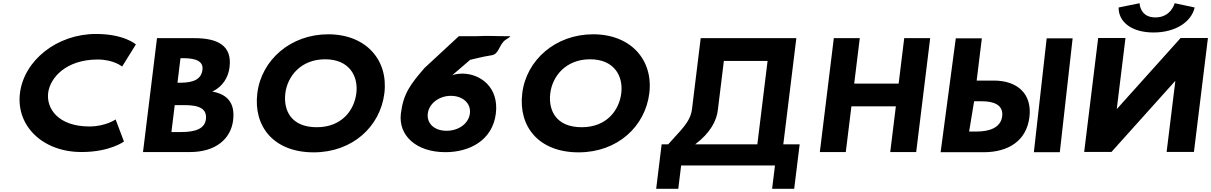

<svg xmlns="http://www.w3.org/2000/svg" viewBox="-20 -938 7456 1182"><path d="M530.8 -159.4C336.4 -159.4 264.8 -271.6 276.4 -365.9C287.9 -459.4 387 -571.6 581.4 -571.6C680.1 -571.6 731.8 -528.3 731.8 -528.3L816.5 -664.3C816.5 -664.3 746.2 -728.9 570.9 -728.9C330.2 -728.9 127.5 -565.7 102.8 -364.2C78.2 -163.6 242 -2.1 481.7 -2.1C657 -2.1 743.1 -66.7 743.1 -66.7L691.8 -202.7C691.8 -202.7 629.5 -159.4 530.8 -159.4Z M946.5 -703.1 860.4 -1.9H1148.7C1306.9 -1.9 1400.9 -81.8 1415.1 -197.4C1429 -310.4 1372.9 -358.9 1287.2 -374.2C1350.5 -404.8 1385.3 -460 1393.2 -524.6C1409.6 -658.1 1319.9 -703.1 1176.2 -703.1ZM1072.6 -428.6 1091.1 -579.9H1106.6C1190.9 -579.9 1232.5 -558.6 1226.4 -508.5C1219.2 -449.8 1171.3 -428.6 1088 -428.6ZM1035.3 -125.1 1055.7 -290.9H1116.3C1207.9 -290.9 1255.5 -267.9 1247.5 -203.3C1240.7 -148.1 1187.5 -125.1 1096 -125.1Z M1564.1 -363.9C1538.9 -159.1 1665.6 -0.1 1911 -0.1C2150.3 -0.1 2321.1 -159.1 2346.3 -363.9C2371.4 -568.8 2232.8 -726.9 2000.3 -726.9C1769.3 -726.9 1589.2 -568.8 1564.1 -363.9ZM1736.6 -363.9C1749.5 -468.5 1832.2 -573 1981.4 -573C2131.5 -573 2186.6 -468.5 2173.7 -363.9C2160.9 -259.4 2084.3 -154.8 1930 -154.8C1771.6 -154.8 1723.8 -259.4 1736.6 -363.9Z M3081.2 -683.7C3094 -697.3 3134.6 -715.3 3116.6 -715.2C3039.1 -714.3 2987.9 -719.4 2913.8 -715.2H2804.8L2592.7 -518.8C2507.4 -419.4 2463 -362.4 2447.9 -239.2C2431.4 -104.9 2541.1 -1.2 2722.2 -1.2C2869.9 -1.2 3012.3 -73.4 3032.6 -239.2C3052.6 -402.4 2935.3 -484.8 2825.8 -484.8C2786.8 -484.8 2763.9 -474.6 2763.9 -474.6L2874.2 -569.6C2899.5 -574.7 2940.9 -587.4 3007 -597.9C3048.4 -604.4 3050.9 -651.4 3081.2 -683.7ZM2613.6 -239.2C2621.4 -302.1 2684.6 -348 2755.5 -348C2828.6 -348 2880.5 -302.1 2872.8 -239.2C2865.3 -178 2804.2 -132.9 2729.1 -132.9C2654.1 -132.9 2606.1 -178 2613.6 -239.2Z M3195.1 -363.9C3169.9 -159.1 3296.6 -0.1 3542 -0.1C3781.3 -0.1 3952.1 -159.1 3977.3 -363.9C4002.4 -568.8 3863.8 -726.9 3631.3 -726.9C3400.3 -726.9 3220.2 -568.8 3195.1 -363.9ZM3367.6 -363.9C3380.5 -468.5 3463.2 -573 3612.4 -573C3762.5 -573 3817.6 -468.5 3804.7 -363.9C3791.9 -259.4 3715.3 -154.8 3561 -154.8C3402.6 -154.8 3354.8 -259.4 3367.6 -363.9Z M4399.8 -265.4 4436.3 -562.9H4705.4L4642.4 -49.5H4259.8C4352.5 -119.2 4393.5 -196.6 4399.8 -265.4ZM4902.9 -49.5H4802.2L4882.5 -703.2H4293.7L4240 -265.4C4229.6 -183.8 4166.8 -133.7 4093.6 -49.5H4053.2L4019.6 224.2H4155.6L4173.3 80.5H4751L4733.3 224.2H4869.3Z M5221.5 -283.2H5495.1L5460.5 -1.9H5620.3L5706.4 -703.1H5546.6L5512.3 -423.5H5238.7L5273 -703.1H5113.2L5027.1 -1.9H5186.9Z M6583.4 -702.1H6423.6L6344.7 -0.9H6504.5ZM5770.7 -0.9 5864 -702.1H6024.5L5992.6 -442H6098.2C6242.2 -442 6335.1 -361.3 6317.4 -216.8C6299.5 -71.4 6188 -0.9 6036.2 -0.9ZM5976.9 -314.5 5946.2 -128.4H5995.7C6066.2 -128.4 6140.8 -149.6 6149.7 -221.9C6158.5 -293.3 6095.6 -314.5 6026.5 -314.5Z M7211.7 -918.2C7211.7 -918.2 7189.6 -830.7 7093 -830.7C6996.3 -830.7 6995.7 -918.2 6995.7 -918.2L6866.5 -891.9C6865.5 -800.9 6948.9 -738 7081.6 -738C7214.3 -738 7313.5 -800.9 7334.8 -891.9ZM7215.5 -438H7213.4L6822.6 -2.8H6654.5L6740.6 -704H6908.7L6855.3 -268.8H6857.4L7248.1 -704H7416.3L7330.2 -2.8H7162Z"/></svg>

Font: Hussar
Style: BdSuprExtOblOne
Weight: 700
Foundry: Cannot Into Space Fonts
Version: Version 2.00